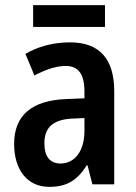

<svg xmlns="http://www.w3.org/2000/svg" viewBox="-20 -718 528 748"><path d="M389 -698H109V-613H389ZM253 -553C188 -553 128 -537 79 -508L114 -424C158 -447 198 -461 236 -461C285 -461 309 -430 309 -361V-335L235 -332C104 -326 35 -269 35 -157C35 -62 82 10 172 10C242 10 282 -17 318 -74H321L340 0H425V-363C425 -489 367 -553 253 -553ZM261 -256 309 -258V-208C309 -128 270 -81 216 -81C176 -81 153 -106 153 -160C153 -219 184 -252 261 -256Z"/></svg>

Font: Noto Sans Arabic Cond SemBd
Style: Regular
Weight: 600
Width: 3
Designer: Monotype Design Team, Nadine Chahine, Nizar Qandah and Khaled Hosny
Foundry: Monotype Imaging Inc.
Version: Version 2.012